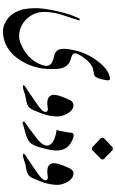

<svg xmlns="http://www.w3.org/2000/svg" viewBox="249 -924 813 1352"><g transform="rotate(90 656.0 -247.5)"><path d="M529.3 -614.7Q540 -616.2 543.2 -609.9Q546.4 -603.5 544.4 -592.3Q544.4 -591.8 542.2 -580.3Q540 -568.8 539.3 -565.2Q538.6 -561.5 536.1 -551.3Q533.7 -541 531.7 -535.6Q529.8 -530.3 526.4 -523.4Q522.9 -516.6 519.5 -512.2Q512.7 -503.9 488.3 -500Q463.9 -496.1 459 -494.1Q410.6 -472.7 372.1 -410.2Q356 -383.3 355 -372.1Q354 -364.7 356.7 -359.6Q359.4 -354.5 365.2 -350.8Q371.1 -347.2 376 -345.2Q380.9 -343.3 388.9 -340.8Q397 -338.4 399.9 -337.4Q415 -332 425.8 -324.7Q436.5 -317.4 444.6 -306.6Q452.6 -295.9 457.5 -280.8Q459.5 -275.9 460.7 -270Q461.9 -264.2 462.6 -259.5Q463.4 -254.9 464.1 -247.8Q464.8 -240.7 465.1 -236.8Q465.3 -232.9 465.3 -224.9Q465.3 -216.8 465.6 -214.1Q465.8 -211.4 465.6 -202.4Q465.3 -193.4 465.3 -191.4Q465.3 -149.9 455.6 -106.7Q445.8 -63.5 425.8 -22.7Q405.8 18.1 378.4 51.3Q351.1 84.5 313.2 107.4Q275.4 130.4 232.4 136.2Q191.4 142.1 166.5 134.3Q137.2 124.5 114.5 107.9Q91.8 91.3 77.4 69.8Q63 48.3 53.5 23.7Q43.9 -1 40.8 -29.3Q37.6 -57.6 37.1 -85.2Q36.6 -112.8 40.3 -142.8Q43.9 -172.9 48.6 -198Q53.2 -223.1 59.6 -249Q60.5 -252 62.5 -260.7Q64.5 -269.5 65.4 -273.2Q66.4 -276.9 68.6 -284.9Q70.8 -293 72 -297.4Q73.2 -301.8 75.2 -309.1Q77.1 -316.4 78.9 -321.3Q80.6 -326.2 82.8 -332.8Q85 -339.4 86.9 -344.7Q88.9 -350.1 91.3 -356.2Q93.8 -362.3 96.2 -367.7Q97.2 -369.6 99.6 -376Q102.1 -382.3 103.8 -387.2Q105.5 -392.1 108.9 -396.5Q112.3 -400.9 115.7 -401.9Q128.4 -405.8 118.2 -380.9Q117.7 -379.4 116.7 -377Q115.7 -374.5 115.7 -374L85.9 -282.7Q76.7 -255.9 71 -227.1Q65.4 -198.2 63.7 -166Q62 -133.8 68.4 -108.9Q77.1 -73.7 99.1 -44.4Q121.1 -15.1 150.9 2.2Q180.7 19.5 216.3 23.9Q252 28.3 287.6 13.2Q390.6 -29.8 429.7 -117.7Q453.1 -168.5 436.5 -191.4Q428.2 -203.6 410.6 -210.7Q393.1 -217.8 377 -220.7Q360.8 -223.6 346.2 -233.2Q331.5 -242.7 327.1 -259.3Q324.7 -268.6 324 -279.1Q323.2 -289.6 323.2 -297.1Q323.2 -304.7 325 -317.4Q326.7 -330.1 327.9 -335.7Q329.1 -341.3 331.5 -355Q351.6 -459 424.3 -545.9Q474.6 -606 529.3 -614.7Z M708 -356Q727.1 -361.3 744.6 -351.6Q762.2 -341.8 773.9 -323.5Q785.6 -305.2 792.7 -284.9Q799.8 -264.6 799.8 -248.5Q799.8 -174.3 761.7 -92.8Q760.3 -89.4 755.9 -78.9Q751.5 -68.4 749 -64Q746.6 -59.6 741.5 -52.5Q736.3 -45.4 729.5 -40.5Q720.2 -33.2 706.3 -29.3Q692.4 -25.4 674.3 -22.5Q656.2 -19.5 648.4 -17.6Q644 -16.1 629.6 -11Q615.2 -5.9 604.2 -3.4Q593.3 -1 584.5 -2.4Q581.1 -2.9 580.3 -4.6Q579.6 -6.3 580.6 -8.5Q581.5 -10.7 583.3 -12.7Q585 -14.6 586.4 -16.1Q591.3 -20 597.7 -24.2Q604 -28.3 611.1 -32.5Q618.2 -36.6 623 -40Q631.3 -46.4 673.8 -74.7Q716.3 -103 737.8 -120.1Q771.5 -146.5 767.1 -165Q763.7 -179.7 742.2 -177.2Q726.6 -173.3 703.1 -173.6Q679.7 -173.8 665.5 -183.1Q658.2 -188 653.8 -195.3Q649.4 -202.6 647.9 -210.2Q646.5 -217.8 647.7 -228.3Q648.9 -238.8 650.9 -247.1Q652.8 -255.4 656.7 -266.6Q660.6 -277.8 663.6 -285.2Q666.5 -292.5 670.7 -302.5Q674.8 -312.5 676.8 -316.4Q689.9 -350.6 708 -356Z M1017.6 -634.3H1035.2L1101.6 -569.3V-554.7L1035.2 -488.8H1017.6L950.7 -552.2L949.7 -569.8Z M895 -238.3Q899.9 -254.4 905.3 -284.9Q910.6 -315.4 912.6 -323.7Q913.1 -327.1 913.3 -334Q913.6 -340.8 914.8 -346.2Q916 -351.6 919.4 -355Q928.7 -364.3 957 -353.5Q1013.2 -331.5 1029.8 -289.6Q1032.7 -282.2 1034.7 -274.2Q1036.6 -266.1 1037.8 -259.3Q1039.1 -252.4 1039.1 -242.9Q1039.1 -233.4 1039.1 -227.8Q1039.1 -222.2 1037.4 -211.4Q1035.6 -200.7 1035.2 -196Q1034.7 -191.4 1032 -179.7Q1029.3 -168 1028.3 -164.8Q1027.3 -161.6 1024.2 -148.7Q1021 -135.7 1020.5 -133.8Q1007.8 -84 989.7 -59.1Q985.4 -53.2 979 -47.9Q972.7 -42.5 963.4 -37.8Q954.1 -33.2 947.3 -30Q940.4 -26.9 927.5 -22.9Q914.6 -19 909.7 -17.6Q904.8 -16.1 890.9 -12.7Q877 -9.3 875.5 -8.8Q873.5 -8.3 866.9 -5.9Q860.4 -3.4 855.7 -1.7Q851.1 0 845 0.5Q838.9 1 837.4 -2.4Q831.1 -10.3 843.8 -18.6Q849.1 -22.5 860.6 -29.8Q872.1 -37.1 880.6 -43.5Q889.2 -49.8 897 -56.2Q905.8 -64 931.9 -82.8Q958 -101.6 975.1 -117.9Q992.2 -134.3 1000.5 -152.8Q1004.9 -164.1 1004.9 -173.3Q1004.9 -182.6 1000.2 -190.4Q995.6 -198.2 988.5 -204.8Q981.4 -211.4 971.7 -216.6Q961.9 -221.7 951.9 -225.6Q941.9 -229.5 931.2 -232.2Q920.4 -234.9 911.4 -236.3Q902.3 -237.8 895 -238.3Z M1189.5 -356Q1208.5 -361.3 1226.1 -351.6Q1243.7 -341.8 1255.4 -323.5Q1267.1 -305.2 1274.2 -284.9Q1281.2 -264.6 1281.2 -248.5Q1281.2 -174.3 1243.2 -92.8Q1241.7 -89.4 1237.3 -78.9Q1232.9 -68.4 1230.5 -64Q1228 -59.6 1222.9 -52.5Q1217.8 -45.4 1210.9 -40.5Q1201.7 -33.2 1187.7 -29.3Q1173.8 -25.4 1155.8 -22.5Q1137.7 -19.5 1129.9 -17.6Q1125.5 -16.1 1111.1 -11Q1096.7 -5.9 1085.7 -3.4Q1074.7 -1 1065.9 -2.4Q1062.5 -2.9 1061.8 -4.6Q1061 -6.3 1062 -8.5Q1063 -10.7 1064.7 -12.7Q1066.4 -14.6 1067.9 -16.1Q1072.8 -20 1079.1 -24.2Q1085.4 -28.3 1092.5 -32.5Q1099.6 -36.6 1104.5 -40Q1112.8 -46.4 1155.3 -74.7Q1197.8 -103 1219.2 -120.1Q1252.9 -146.5 1248.5 -165Q1245.1 -179.7 1223.6 -177.2Q1208 -173.3 1184.6 -173.6Q1161.1 -173.8 1147 -183.1Q1139.6 -188 1135.3 -195.3Q1130.9 -202.6 1129.4 -210.2Q1127.9 -217.8 1129.2 -228.3Q1130.4 -238.8 1132.3 -247.1Q1134.3 -255.4 1138.2 -266.6Q1142.1 -277.8 1145 -285.2Q1147.9 -292.5 1152.1 -302.5Q1156.2 -312.5 1158.2 -316.4Q1171.4 -350.6 1189.5 -356Z"/></g></svg>

Font: Dehalvi Khush Khat
Style: Regular
Weight: 400
Version: Version 002.500